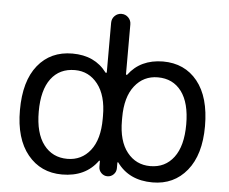

<svg xmlns="http://www.w3.org/2000/svg" viewBox="-52 -816 1030 865"><g transform="rotate(5 462.5 -383.0)"><path d="M44.9 -283.2Q44.9 -415 102.5 -486.3Q160.2 -557.6 258.8 -557.6Q360.4 -557.6 414.1 -485.4Q416 -483.4 418 -484.4Q419.9 -485.4 419.9 -487.3V-710.9Q419.9 -729.5 432.6 -742.2Q445.3 -754.9 463.4 -754.9Q481.4 -754.9 494.1 -742.2Q506.8 -729.5 506.8 -710.9V-486.3Q506.8 -484.4 508.8 -483.4Q510.7 -482.4 512.7 -484.4Q566.4 -556.6 668 -557.6Q766.6 -557.6 824.2 -486.3Q881.8 -415 881.8 -283.2Q881.8 -154.3 823.2 -82.5Q764.6 -10.7 668 -10.7Q561.5 -10.7 506.8 -86.9Q505.9 -87.9 504.4 -87.4Q502.9 -86.9 502.9 -85V-60.5Q502.9 -43.9 491.2 -32.2Q479.5 -20.5 463.4 -20.5Q447.3 -20.5 435.5 -32.2Q423.8 -43.9 423.8 -60.5V-85Q423.8 -86.9 422.4 -87.4Q420.9 -87.9 419.9 -86.9Q365.2 -10.7 258.8 -10.7Q162.1 -10.7 103.5 -82.5Q44.9 -154.3 44.9 -283.2ZM276.4 -83Q340.8 -83 380.4 -133.3Q419.9 -183.6 419.9 -276.4V-290Q419.9 -381.8 379.9 -433.1Q339.8 -484.4 276.4 -484.4Q207 -484.4 168.5 -433.1Q129.9 -381.8 129.9 -284.2Q129.9 -186.5 169.4 -134.8Q209 -83 276.4 -83ZM651.4 -484.4Q586.9 -484.4 546.9 -433.6Q506.8 -382.8 506.8 -290V-276.4Q506.8 -183.6 546.9 -133.3Q586.9 -83 651.4 -83Q718.8 -83 757.8 -134.8Q796.9 -186.5 796.9 -284.2Q796.9 -381.8 758.3 -433.1Q719.7 -484.4 651.4 -484.4Z"/></g></svg>

Font: Gen Jyuu GothicX Regular
Style: Regular
Weight: 400
Designer: [Source Han Sans]
Ryoko NISHIZUKA  (kana & ideographs); Paul D. Hunt (Latin, Greek & Cyrillic); Wenlong ZHANG  (bopomofo
Version: Version 1.002.20150607